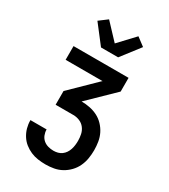

<svg xmlns="http://www.w3.org/2000/svg" viewBox="-238 -1106 1076 1224"><g transform="rotate(30 300.0 -494.0)"><path d="M303 8Q275 8 247 4Q219 0 193.5 -11Q168 -22 146 -39.5Q124 -57 109 -81Q94 -105 86.5 -132Q79 -159 79 -187V-189H198V-188Q198 -168 205.5 -149Q213 -130 228 -117Q243 -104 263 -98.5Q283 -93 303 -93Q319 -93 334.5 -97Q350 -101 363 -110.5Q376 -120 385 -133.5Q394 -147 399 -162.5Q404 -178 406 -194Q408 -210 408 -226Q408 -250 403 -273.5Q398 -297 383.5 -316Q369 -335 346.5 -344.5Q324 -354 300 -354H169V-455L347 -629L353 -634H81V-735H486V-634L302 -455Q332 -455 362.5 -449Q393 -443 420 -429.5Q447 -416 468.5 -393.5Q490 -371 503.5 -344Q517 -317 522 -286.5Q527 -256 527 -226Q527 -195 522 -164.5Q517 -134 504 -106Q491 -78 469.5 -55.5Q448 -33 421 -18Q394 -3 363.5 2.5Q333 8 303 8ZM237 -815 132 -951 192 -996 300 -881 408 -996 468 -951 363 -815Z"/></g></svg>

Font: Iosevka Extended
Style: Bold
Weight: 700
Width: 7
Monospace: yes
Designer: Belleve Invis
Foundry: Belleve Invis
Version: Version 32.5.0; ttfautohint (v1.8.4)